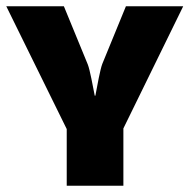

<svg xmlns="http://www.w3.org/2000/svg" viewBox="-27 -590 602 610"><path d="M555 -570H373L298 -387C291 -369 282 -317 276 -286H274C268 -316 259 -367 252 -385L176 -570H-7L185 -180V0H365V-182Z"/></svg>

Font: FilmFarsi_V5 Display
Style: Regular
Weight: 400
Designer: Borna Izadpanah
Foundry: Borna Izadpanah
Version: Version 1.000;PS 001.000;hotconv 1.0.88;makeotf.lib2.5.64775